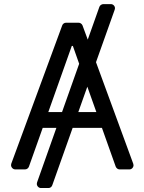

<svg xmlns="http://www.w3.org/2000/svg" viewBox="-20 -840 716 952"><path d="M34.8 -21.7Q34.8 -25.2 35.9 -28.4L288.4 -713.8Q290.5 -719.8 295.6 -723.5Q300.8 -727.3 307.2 -727.3H369.7Q376.1 -727.3 381.4 -723.5Q386.7 -719.8 389.2 -713.8L415.1 -643.5L472.7 -805.8Q474.8 -811.8 480.5 -815.7Q486.2 -819.6 492.9 -819.6H529.5Q538 -819.6 544 -813.6Q550.1 -807.5 550.1 -799Q550.1 -796.9 548.7 -791.9L456 -531.6L640.6 -28.4Q642 -23.4 642 -21Q642 -12.4 636 -6.2Q630 0 621.4 0H573.2Q566.8 0 561.4 -3.9Q556.1 -7.8 553.6 -14.2L485.4 -206H340.2L239.3 78.1Q237.2 84.5 232.1 88.4Q226.9 92.3 220.5 92.3H183.2Q174.7 92.3 168.7 86.1Q162.6 79.9 162.6 71.4Q162.6 67.8 163.7 64.6L259.6 -206H191.8L123.6 -14.2Q121.4 -7.8 115.9 -3.9Q110.4 0 103.7 0H56.1Q47.2 0 41 -6.6Q34.8 -13.1 34.8 -21.7ZM287.6 -284.4 372.5 -523.8 341.3 -612.2H335.9L219.5 -284.4ZM457.7 -284.4 413 -410.2 368.3 -284.4Z"/></svg>

Font: DeltaSans
Style: Regular
Weight: 400
Designer: Rasmus Andersson
Foundry: rsms
Version: Version 3.012